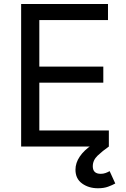

<svg xmlns="http://www.w3.org/2000/svg" viewBox="-20 -748 641 980"><path d="M87.9 0V-727.5H531.2V-645.5H180.7V-408.2H507.3V-326.2H180.7V-82H535.6V0ZM480 212.9Q432.6 212.9 398.9 188.5Q365.2 164.1 365.2 118.2Q365.2 83.5 387 51.3Q408.7 19 448.7 -7.8L535.6 0Q503.4 22.5 478.5 46.1Q453.6 69.8 453.6 100.6Q453.6 139.2 494.1 139.2Q507.8 139.2 519 135Q530.3 130.9 539.6 125.5L568.4 188.5Q553.7 196.8 532 204.8Q510.3 212.9 480 212.9Z"/></svg>

Font: Inter-Regular
Style: Regular
Weight: 400
Designer: Rasmus Andersson
Foundry: rsms
Version: Version 4.000;git-a52131595